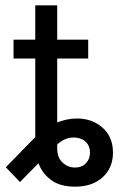

<svg xmlns="http://www.w3.org/2000/svg" viewBox="-20 -696 485 726"><path d="M263.7 9.8Q209 9.8 176 -13.4Q143.1 -36.6 128.2 -72Q113.3 -107.4 113.3 -143.6V-313.5H196.3V-135.7Q196.3 -100.1 216.6 -81.3Q236.8 -62.5 263.7 -62.5Q289.1 -62.5 304.7 -78.6Q320.3 -94.7 320.3 -119.1Q320.3 -141.6 307.4 -156.5Q294.4 -171.4 272.5 -174.8Q255.4 -177.7 240.2 -174.1Q225.1 -170.4 212.6 -162.4Q200.2 -154.3 189.5 -143.6L55.7 -7.8L2 -63.5L113.3 -177.7Q147 -212.4 189.2 -230.2Q231.4 -248 270.5 -248Q329.1 -248 368.2 -212.9Q407.2 -177.7 407.2 -119.1Q407.2 -61.5 368.4 -25.9Q329.6 9.8 263.7 9.8ZM113.3 -194.3V-675.8H196.3V-194.3ZM31.2 -474.6V-545.9H313.5V-474.6Z"/></svg>

Font: Inter
Style: Regular
Weight: 400
Designer: Rasmus Andersson
Foundry: rsms
Version: Version 4.000;git-8c9346024